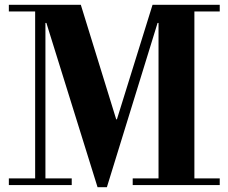

<svg xmlns="http://www.w3.org/2000/svg" viewBox="-20 -774 953 803"><path d="M388 9 174 -678H170V-28H280V0H17V-28H127V-726H17V-754H318L466 -275H469L618 -754H899V-726H793V-28H899V0H535V-28H643V-678H639L427 9Z"/></svg>

Font: Libre Bodoni SemiBold
Style: Regular
Weight: 600
Designer: Pablo Impallari, Rodrigo Fuenzalida
Foundry: Impallari Type
Version: Version 2.005;gftools[0.9.23]